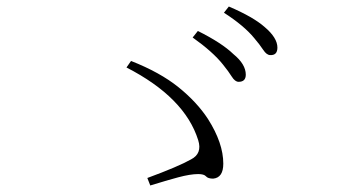

<svg xmlns="http://www.w3.org/2000/svg" viewBox="-20 -726 1040 589"><path d="M664 -528Q633 -567 571 -611L587 -631Q661 -594 696 -560Q734 -529 734 -497Q734 -475 712 -475Q701 -475 691 -491Q681 -507 664 -528ZM760 -609Q729 -647 667 -687L682 -706Q757 -674 792 -643Q831 -610 831 -580Q831 -556 809 -557Q798 -557 787.5 -573Q777 -589 760 -609ZM432 -180Q527 -215 566 -237Q601 -255 588 -296Q547 -427 368 -519L382 -539Q471 -504 527.5 -458.5Q584 -413 618 -361Q665 -287 665 -224Q665 -181 634 -178Q618 -178 612 -185Q606 -192 588 -192Q564 -192 526.5 -182Q489 -172 441 -157Z"/></svg>

Font: Minh Nguyen ExtraLight
Style: Regular
Weight: 250
Designer: Ryoko NISHIZUKA 西塚涼子 (kana & ideographs); Frank Grießhammer (Latin, Greek & Cyrillic); Wenlong ZHANG 张文龙 (bopomofo); San
Foundry: Adobe
Version: Version 1.100;July 7, 2023;FontCreator 14.0.0.2814 64-bit